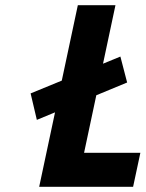

<svg xmlns="http://www.w3.org/2000/svg" viewBox="-20 -720 561 740"><path d="M122 -258 470 -402 444 -502 98 -360ZM131 0H493L521 -131H304L425 -700H280Z"/></svg>

Font: Advent Pro ExtraBold
Style: Italic
Weight: 800
Italic angle: -12°
Version: Version 3.000